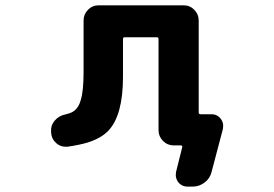

<svg xmlns="http://www.w3.org/2000/svg" viewBox="-20 -568 1040 728"><path d="M691.4 139.6Q668.9 139.6 655.3 122.1Q646.5 109.4 646.5 95.7Q646.5 89.8 647.5 84L670.9 -9.8Q671.9 -12.7 670.4 -14.6Q668.9 -16.6 666 -16.6H638.7Q615.2 -16.6 598.1 -33.7Q581.1 -50.8 581.1 -74.2V-419.9Q581.1 -426.8 574.2 -426.8H453.1Q446.3 -426.8 446.3 -419.9V-275.4Q446.3 -204.1 432.6 -153.3Q418.9 -102.5 391.6 -73.2Q364.3 -43.9 311.5 -27.3Q278.3 -17.6 235.4 -11.7Q231.4 -11.7 228.5 -11.7Q209 -11.7 194.3 -24.4Q175.8 -40 173.8 -64.5V-70.3Q171.9 -92.8 187.5 -110.8Q203.1 -128.9 226.6 -133.8Q244.1 -137.7 254.9 -143.6Q277.3 -156.2 286.1 -188.5Q296.9 -222.7 296.9 -294.9V-490.2Q296.9 -513.7 313.5 -530.8Q330.1 -547.9 354.5 -547.9H675.8Q700.2 -547.9 716.8 -530.8Q733.4 -513.7 733.4 -490.2V-141.6Q733.4 -134.8 741.2 -134.8H782.2Q803.7 -134.8 817.4 -117.2Q826.2 -105.5 826.2 -90.8Q826.2 -85 825.2 -79.1L782.2 84Q776.4 108.4 755.9 124Q735.4 139.6 710 139.6Z"/></svg>

Font: Rounded Mgen+ 1m bold
Style: Bold
Weight: 700
Designer: [Source Han Sans]
Ryoko NISHIZUKA  (kana & ideographs); Paul D. Hunt (Latin, Greek & Cyrillic); Wenlong ZHANG  (bopomofo
Version: Version 1.059.20150602